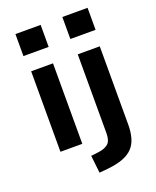

<svg xmlns="http://www.w3.org/2000/svg" viewBox="-167 -833 912 1123"><g transform="rotate(-20 289.0 -272.0)"><path d="M69 -600V-737H226V-600ZM81 0V-501H217V0ZM361 -600V-737H518V-600ZM254 193 242 84 291 78Q329 73 350 55Q371 37 371 -10V-501H508V-13Q508 33 497.5 69Q487 105 464 129Q441 153 403 167.5Q365 182 308 188Z"/></g></svg>

Font: Nunito Sans 7pt
Style: Bold
Weight: 700
Designer: Vernon Adams
Foundry: Vernon Adams
Version: Version 3.101;gftools[0.9.27]